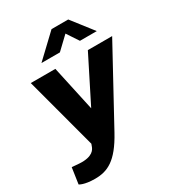

<svg xmlns="http://www.w3.org/2000/svg" viewBox="-221 -851 1032 1136"><g transform="rotate(-30 294.5 -283.0)"><path d="M421 -587H536L424 -731H310L158 -587H284L368 -667ZM91 165C176 165 245 134 326 -14L600 -516H434L279 -208L212 -516H44L175 -26L168 -7C163 4 148 46 55 40L5 36L-11 145C-11 145 16 165 91 165Z"/></g></svg>

Font: United Sans ExtraBold
Style: Italic
Weight: 800
Italic angle: -8°
Designer: Pablo Impallari, Rodrigo Fuenzalida (Modified by Dan O. Williams)
Version: Version 1.000;PS 001.000;hotconv 1.0.88;makeotf.lib2.5.64775